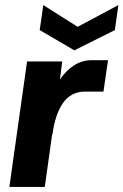

<svg xmlns="http://www.w3.org/2000/svg" viewBox="-20 -739 488 759"><path d="M17 0 87 -496H226L217 -425Q241 -460 272.5 -480.5Q304 -501 342 -501H407L389 -377H317Q261 -377 229.5 -332.5Q198 -288 187 -206L186 -207L157 0ZM274 -540 137 -620 151 -719 287 -633 448 -719 434 -620Z"/></svg>

Font: Host Grotesk Black
Style: Italic
Weight: 900
Italic angle: -8°
Designer: Doğukan Karapınar based on Poppins by Indian Type Foundry, Jonny Pinhorn
Foundry: Element Type
Version: Version 1.000; ttfautohint (v1.8.4.7-5d5b);gftools[0.9.33]